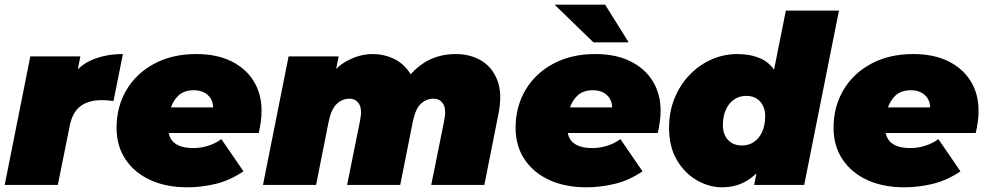

<svg xmlns="http://www.w3.org/2000/svg" viewBox="-25 -787 4195 817"><path d="M-5 0 104 -547H317L286 -392L265 -436Q299 -501 359.5 -529Q420 -557 498 -557L458 -357Q444 -359 432.5 -360Q421 -361 409 -361Q353 -361 318.5 -336Q284 -311 272 -253L221 0Z M772 10Q682 10 614.5 -21Q547 -52 509 -109Q471 -166 471 -243Q471 -333 513 -404Q555 -475 631.5 -516Q708 -557 810 -557Q898 -557 960 -526Q1022 -495 1055 -441Q1088 -387 1088 -316Q1088 -291 1084.5 -267Q1081 -243 1076 -221H651L672 -330H972L878 -301Q886 -333 877.5 -355.5Q869 -378 849 -390.5Q829 -403 800 -403Q759 -403 735 -381Q711 -359 700.5 -324Q690 -289 690 -251Q690 -200 717.5 -178.5Q745 -157 798 -157Q829 -157 860 -166.5Q891 -176 917 -195L1011 -58Q955 -20 894.5 -5Q834 10 772 10Z M1914 -557Q1977 -557 2024 -528.5Q2071 -500 2092 -443.5Q2113 -387 2096 -302L2036 0H1810L1865 -273Q1875 -322 1861 -344.5Q1847 -367 1820 -367Q1789 -367 1766 -345.5Q1743 -324 1732 -271L1678 0H1452L1507 -273Q1517 -322 1503 -344.5Q1489 -367 1462 -367Q1431 -367 1407.5 -344.5Q1384 -322 1373 -267L1320 0H1094L1203 -547H1416L1393 -432L1360 -436Q1397 -498 1451 -527.5Q1505 -557 1561 -557Q1606 -557 1645.5 -539.5Q1685 -522 1712 -486.5Q1739 -451 1744 -396L1685 -415Q1720 -482 1779 -519.5Q1838 -557 1914 -557Z M2470 10Q2380 10 2312.5 -21Q2245 -52 2207 -109Q2169 -166 2169 -243Q2169 -333 2211 -404Q2253 -475 2329.5 -516Q2406 -557 2508 -557Q2596 -557 2658 -526Q2720 -495 2753 -441Q2786 -387 2786 -316Q2786 -291 2782.5 -267Q2779 -243 2774 -221H2349L2370 -330H2670L2576 -301Q2584 -333 2575.5 -355.5Q2567 -378 2547 -390.5Q2527 -403 2498 -403Q2457 -403 2433 -381Q2409 -359 2398.5 -324Q2388 -289 2388 -251Q2388 -200 2415.5 -178.5Q2443 -157 2496 -157Q2527 -157 2558 -166.5Q2589 -176 2615 -195L2709 -58Q2653 -20 2592.5 -5Q2532 10 2470 10ZM2500 -607 2335 -767H2550L2650 -607Z M3047 10Q2993 10 2941 -19.5Q2889 -49 2855.5 -105.5Q2822 -162 2822 -243Q2822 -311 2845 -368Q2868 -425 2908.5 -467.5Q2949 -510 3001.5 -533.5Q3054 -557 3113 -557Q3168 -557 3210.5 -538.5Q3253 -520 3277.5 -476.5Q3302 -433 3302 -359Q3302 -289 3286 -223Q3270 -157 3238 -104.5Q3206 -52 3158 -21Q3110 10 3047 10ZM3132 -168Q3162 -168 3184 -183.5Q3206 -199 3218.5 -227Q3231 -255 3231 -293Q3231 -331 3209.5 -355Q3188 -379 3150 -379Q3121 -379 3098.5 -363.5Q3076 -348 3063.5 -320Q3051 -292 3051 -254Q3051 -216 3072.5 -192Q3094 -168 3132 -168ZM3184 0 3199 -74 3236 -274 3265 -472 3319 -742H3545L3397 0Z M3823 10Q3733 10 3665.5 -21Q3598 -52 3560 -109Q3522 -166 3522 -243Q3522 -333 3564 -404Q3606 -475 3682.5 -516Q3759 -557 3861 -557Q3949 -557 4011 -526Q4073 -495 4106 -441Q4139 -387 4139 -316Q4139 -291 4135.5 -267Q4132 -243 4127 -221H3702L3723 -330H4023L3929 -301Q3937 -333 3928.5 -355.5Q3920 -378 3900 -390.5Q3880 -403 3851 -403Q3810 -403 3786 -381Q3762 -359 3751.5 -324Q3741 -289 3741 -251Q3741 -200 3768.5 -178.5Q3796 -157 3849 -157Q3880 -157 3911 -166.5Q3942 -176 3968 -195L4062 -58Q4006 -20 3945.5 -5Q3885 10 3823 10Z"/></svg>

Font: Montserrat Thin Black
Style: Italic
Weight: 900
Italic angle: -11.3°
Version: Version 9.000